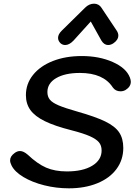

<svg xmlns="http://www.w3.org/2000/svg" viewBox="-20 -1015 752 1045"><path d="M43 -114Q35 -130 35 -142Q35 -164 58 -181Q73 -193 89 -193Q108 -193 131 -173Q184 -123 231.5 -102.5Q279 -82 344 -82Q431 -82 482 -113Q533 -144 533 -196Q533 -223 518.5 -240.5Q504 -258 469.5 -273.5Q435 -289 369 -306Q278 -329 224 -355.5Q170 -382 145.5 -416Q121 -450 121 -497Q121 -559 160 -607.5Q199 -656 268 -683Q337 -710 425 -710Q520 -710 593.5 -677.5Q667 -645 687 -593Q692 -580 692 -570Q692 -543 663 -525Q650 -518 636 -518Q609 -518 594 -539Q543 -618 415 -618Q334 -618 286 -590Q238 -562 238 -514Q238 -489 251.5 -472.5Q265 -456 299 -441.5Q333 -427 400 -408Q499 -380 552.5 -354Q606 -328 628.5 -294.5Q651 -261 651 -210Q651 -145 614 -95Q577 -45 509.5 -17.5Q442 10 355 10Q286 10 220.5 -6.5Q155 -23 107.5 -51.5Q60 -80 43 -114ZM296 -809Q296 -828 315 -847L443 -973Q465 -995 492 -995Q505 -995 515.5 -989Q526 -983 532 -973L616 -847Q624 -834 624 -822Q624 -798 598 -780Q584 -770 568 -770Q547 -770 532 -794L474 -898L380 -794Q357 -770 335 -770Q320 -770 309 -780Q296 -793 296 -809Z"/></svg>

Font: Kodchasan SemiBold
Style: Italic
Weight: 600
Italic angle: -10°
Version: Version 1.000; ttfautohint (v1.6)